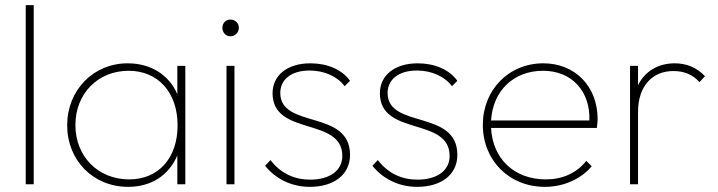

<svg xmlns="http://www.w3.org/2000/svg" viewBox="-20 -716 2790 746"><path d="M80 0H111V-696H80Z M478 10C568 10 636 -35 669 -112V0H700V-460H669V-350C637 -425 566 -470 476 -470C342 -470 241 -365 241 -229C241 -93 342 10 478 10ZM273 -230C273 -352 360 -441 480 -441C594 -441 670 -357 670 -229C670 -102 596 -19 482 -19C361 -19 273 -108 273 -230Z M860 0H891V-460H860ZM844 -608C844 -590 857 -575 875 -575C894 -575 908 -590 908 -608C908 -626 894 -640 875 -640C857 -640 844 -626 844 -608Z M1184 10C1278 10 1340 -38 1340 -114C1340 -292 1069 -214 1069 -355C1069 -404 1108 -442 1183 -442C1241 -442 1292 -418 1319 -381L1340 -402C1309 -446 1251 -470 1186 -470C1095 -470 1039 -422 1039 -354C1039 -185 1310 -263 1310 -110C1310 -53 1261 -18 1185 -18C1124 -18 1071 -42 1031 -94L1010 -72C1049 -23 1110 10 1184 10Z M1601 10C1695 10 1757 -38 1757 -114C1757 -292 1486 -214 1486 -355C1486 -404 1525 -442 1600 -442C1658 -442 1709 -418 1736 -381L1757 -402C1726 -446 1668 -470 1603 -470C1512 -470 1456 -422 1456 -354C1456 -185 1727 -263 1727 -110C1727 -53 1678 -18 1602 -18C1541 -18 1488 -42 1448 -94L1427 -72C1466 -23 1527 10 1601 10Z M2097 10C2171 10 2238 -21 2279 -70L2258 -91C2220 -43 2165 -19 2101 -19C1978 -19 1894 -99 1888 -219H2299C2301 -236 2302 -248 2302 -253C2302 -381 2214 -470 2091 -470C1956 -470 1856 -366 1856 -231C1856 -93 1958 10 2097 10ZM1888 -248C1895 -363 1975 -441 2090 -441C2202 -441 2274 -361 2270 -248Z M2428 0H2459V-281C2459 -382 2515 -440 2596 -440C2638 -440 2670 -427 2698 -397L2719 -420C2686 -455 2646 -470 2601 -470C2539 -470 2486 -440 2459 -385V-460H2428Z"/></svg>

Font: MV Cash Thin
Style: Regular
Weight: 100
Designer: Rodrigo Fuenzalida
Foundry: fragTYPE
Version: Version 1.100;Glyphs 3.1.2 (3151)